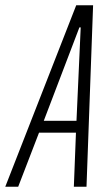

<svg xmlns="http://www.w3.org/2000/svg" viewBox="-60 -708 416 728"><path d="M-40 0 229 -688H293L268 0H220L228 -205H88L9 0ZM106 -250H230L246 -604H241Z"/></svg>

Font: Saira UltraCondensed Light
Style: Italic
Weight: 300
Width: 1
Italic angle: -12°
Designer: Hector Gatti with collaboration of the Omnibus-Type team
Foundry: Omnibus-Type
Version: Version 1.101